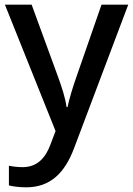

<svg xmlns="http://www.w3.org/2000/svg" viewBox="-20 -559 567 819"><path d="M1 -539 217 0 195 58C174 115 138 154 77 154C54 154 32 151 18 148V232C35 236 59 240 92 240C196 240 257 177 296 73L527 -539H413L307 -234C290 -186 275 -136 268 -102H264C258 -144 244 -186 227 -233L115 -539Z"/></svg>

Font: Noto Sans Bengali UI Medium
Style: Regular
Weight: 500
Designer: Jelle Bosma - Monotype Design Team
Foundry: Monotype Imaging Inc.
Version: Version 2.003